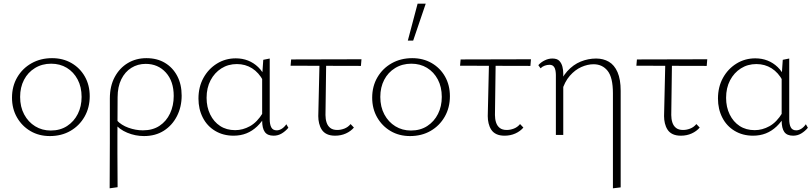

<svg xmlns="http://www.w3.org/2000/svg" viewBox="-20 -731 4398 1040"><path d="M250 6Q191 6 145 -21Q99 -48 72 -95Q45 -142 45 -202Q45 -264 73.5 -312.5Q102 -361 151 -388.5Q200 -416 262 -416Q321 -416 367 -389.5Q413 -363 439.5 -316.5Q466 -270 466 -210Q466 -148 438 -99Q410 -50 361.5 -22Q313 6 250 6ZM255 -24Q306 -24 343.5 -48.5Q381 -73 401.5 -114Q422 -155 422 -206Q422 -260 400.5 -300.5Q379 -341 342 -363.5Q305 -386 257 -386Q208 -386 169.5 -362.5Q131 -339 110 -298.5Q89 -258 89 -206Q89 -152 111 -111Q133 -70 170.5 -47Q208 -24 255 -24Z M574 289Q574 228 574.5 166.5Q575 105 575 44Q575 -17 575 -77.5Q575 -138 575 -197Q575 -265 601.5 -314Q628 -363 672.5 -389.5Q717 -416 773 -416Q831 -416 873.5 -390.5Q916 -365 940 -319.5Q964 -274 964 -213Q964 -152 938.5 -102Q913 -52 867.5 -23Q822 6 760 6Q713 6 669.5 -12Q626 -30 600 -63L613 -79Q637 -53 676 -39Q715 -25 754 -25Q807 -25 844 -49.5Q881 -74 901 -116.5Q921 -159 921 -211Q921 -291 878.5 -338Q836 -385 769 -385Q726 -385 691.5 -363.5Q657 -342 637 -301.5Q617 -261 617 -204Q617 -147 616.5 -95.5Q616 -44 616 4Q616 52 616 98Q616 144 616.5 190Q617 236 617 283Z M1245 4Q1189 4 1145.5 -22Q1102 -48 1078.5 -94Q1055 -140 1055 -197Q1055 -260 1082 -309Q1109 -358 1155 -386.5Q1201 -415 1257 -415Q1293 -415 1323.5 -403Q1354 -391 1378.5 -367.5Q1403 -344 1419 -308L1406 -293Q1382 -338 1345.5 -361Q1309 -384 1263 -384Q1216 -384 1179 -360.5Q1142 -337 1120.5 -296Q1099 -255 1099 -201Q1099 -151 1118.5 -111Q1138 -71 1172.5 -48.5Q1207 -26 1254 -26Q1295 -26 1334 -47.5Q1373 -69 1404 -120L1421 -109Q1399 -71 1372.5 -46Q1346 -21 1314.5 -8.5Q1283 4 1245 4ZM1462 4Q1429 4 1414.5 -16Q1400 -36 1400 -78V-319L1406 -407L1441 -414V-85Q1441 -57 1449.5 -41Q1458 -25 1479 -25Q1492 -25 1505.5 -33Q1519 -41 1531 -58L1542 -39Q1526 -20 1506 -8Q1486 4 1462 4Z M1554 -375 1557 -409 1938 -410 1935 -374ZM1704 -102 1711 -407H1747L1743 -108Q1743 -86 1749 -67.5Q1755 -49 1769 -38Q1783 -27 1807 -27Q1826 -27 1845.5 -34.5Q1865 -42 1879 -59L1897 -40Q1880 -20 1853.5 -8Q1827 4 1795 4Q1769 4 1751 -4.5Q1733 -13 1723 -28.5Q1713 -44 1708.5 -63Q1704 -82 1704 -102Z M2201 6Q2142 6 2096 -21Q2050 -48 2023 -95Q1996 -142 1996 -202Q1996 -264 2024.5 -312.5Q2053 -361 2102 -388.5Q2151 -416 2213 -416Q2272 -416 2318 -389.5Q2364 -363 2390.5 -316.5Q2417 -270 2417 -210Q2417 -148 2389 -99Q2361 -50 2312.5 -22Q2264 6 2201 6ZM2206 -24Q2257 -24 2294.5 -48.5Q2332 -73 2352.5 -114Q2373 -155 2373 -206Q2373 -260 2351.5 -300.5Q2330 -341 2293 -363.5Q2256 -386 2208 -386Q2159 -386 2120.5 -362.5Q2082 -339 2061 -298.5Q2040 -258 2040 -206Q2040 -152 2062 -111Q2084 -70 2121.5 -47Q2159 -24 2206 -24ZM2189 -511 2242 -711H2286L2218 -511Z M2472 -375 2475 -409 2856 -410 2853 -374ZM2622 -102 2629 -407H2665L2661 -108Q2661 -86 2667 -67.5Q2673 -49 2687 -38Q2701 -27 2725 -27Q2744 -27 2763.5 -34.5Q2783 -42 2797 -59L2815 -40Q2798 -20 2771.5 -8Q2745 4 2713 4Q2687 4 2669 -4.5Q2651 -13 2641 -28.5Q2631 -44 2626.5 -63Q2622 -82 2622 -102Z M3300 289V-226Q3300 -311 3271.5 -347Q3243 -383 3195 -383Q3163 -383 3129 -368Q3095 -353 3066.5 -320.5Q3038 -288 3023 -236L3000 -251Q3020 -309 3052.5 -345Q3085 -381 3125.5 -397.5Q3166 -414 3209 -414Q3248 -414 3278 -396.5Q3308 -379 3325 -340Q3342 -301 3342 -239V284ZM2991 0V-325Q2991 -335 2989 -348Q2987 -361 2979.5 -370.5Q2972 -380 2956 -380Q2944 -380 2931 -375.5Q2918 -371 2908 -361L2896 -378Q2910 -394 2930.5 -404Q2951 -414 2972 -414Q2998 -414 3010 -401Q3022 -388 3026.5 -369.5Q3031 -351 3031 -334V0Z M3427 -375 3430 -409 3811 -410 3808 -374ZM3577 -102 3584 -407H3620L3616 -108Q3616 -86 3622 -67.5Q3628 -49 3642 -38Q3656 -27 3680 -27Q3699 -27 3718.5 -34.5Q3738 -42 3752 -59L3770 -40Q3753 -20 3726.5 -8Q3700 4 3668 4Q3642 4 3624 -4.5Q3606 -13 3596 -28.5Q3586 -44 3581.5 -63Q3577 -82 3577 -102Z M4059 4Q4003 4 3959.5 -22Q3916 -48 3892.5 -94Q3869 -140 3869 -197Q3869 -260 3896 -309Q3923 -358 3969 -386.5Q4015 -415 4071 -415Q4107 -415 4137.5 -403Q4168 -391 4192.5 -367.5Q4217 -344 4233 -308L4220 -293Q4196 -338 4159.5 -361Q4123 -384 4077 -384Q4030 -384 3993 -360.5Q3956 -337 3934.5 -296Q3913 -255 3913 -201Q3913 -151 3932.5 -111Q3952 -71 3986.5 -48.5Q4021 -26 4068 -26Q4109 -26 4148 -47.5Q4187 -69 4218 -120L4235 -109Q4213 -71 4186.5 -46Q4160 -21 4128.5 -8.5Q4097 4 4059 4ZM4276 4Q4243 4 4228.5 -16Q4214 -36 4214 -78V-319L4220 -407L4255 -414V-85Q4255 -57 4263.5 -41Q4272 -25 4293 -25Q4306 -25 4319.5 -33Q4333 -41 4345 -58L4356 -39Q4340 -20 4320 -8Q4300 4 4276 4Z"/></svg>

Font: Ysabeau Infant ExtraLight
Style: Regular
Weight: 250
Designer: Christian Thalmann (Catharsis Fonts)
Version: Version 2.001;gftools[0.9.30]; featfreeze: ss01,ss02,lnum